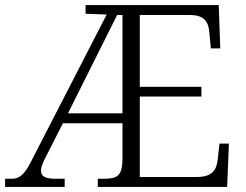

<svg xmlns="http://www.w3.org/2000/svg" viewBox="-22 -734 967 754"><path d="M-2 0H232V-32H196C158 -32 139 -40 139 -64C139 -77 146 -96 159 -120L225 -250H459V-109C458 -41 437 -32 384 -32H362V0H870L877 -170H840L833 -108C828 -63 809 -39 750 -39H527V-355H769V-393H527V-675H729C776 -674 797 -651 800 -607L806 -544H843L837 -714H314V-680L397 -677L96 -92C73 -47 52 -32 25 -32H-2ZM245 -289 438 -675H459V-289Z"/></svg>

Font: Noto Serif Ethiopic Light
Style: Regular
Weight: 300
Designer: Monotype Design Team
Foundry: Monotype Imaging Inc.
Version: Version 2.102